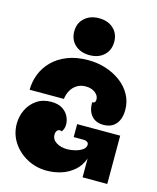

<svg xmlns="http://www.w3.org/2000/svg" viewBox="-143 -1086 981 1202"><g transform="rotate(15 347.5 -485.5)"><path d="M43 -444Q43 -496 62 -545Q81 -594 119.5 -633Q158 -672 216 -695Q274 -718 352 -718Q412 -718 466 -700.5Q520 -683 562.5 -651Q605 -619 629.5 -574.5Q654 -530 654 -477Q654 -418 625.5 -384.5Q597 -351 545 -351Q496 -351 468.5 -382Q441 -413 441 -469Q463 -469 463 -493Q463 -518 439 -536.5Q415 -555 378 -555Q344 -555 319.5 -539Q295 -523 281.5 -497.5Q268 -472 265 -444ZM366 -145Q391 -145 418 -152Q445 -159 464 -172.5Q483 -186 483 -206Q483 -216 474 -222.5Q465 -229 449 -229H386V-313H665V0H505V-122Q487 -72 450.5 -41Q414 -10 368.5 4Q323 18 276 18Q207 18 148.5 -13.5Q90 -45 55 -98.5Q20 -152 20 -218Q20 -267 41 -310Q62 -353 101 -379.5Q140 -406 194 -406Q240 -406 267.5 -388Q295 -370 307.5 -344Q320 -318 320 -293Q320 -277 315.5 -264.5Q311 -252 304 -244Q297 -248 292 -248Q281 -248 273.5 -238.5Q266 -229 266 -213Q266 -181 295.5 -163Q325 -145 366 -145ZM218 -870Q218 -923 254 -956Q290 -989 348 -989Q406 -989 441.5 -956Q477 -923 477 -870Q477 -816 441.5 -783Q406 -750 348 -750Q290 -750 254 -783Q218 -816 218 -870Z"/></g></svg>

Font: Exile
Style: Regular
Weight: 400
Designer: Bartłomiej Rózga @rozgatype
Version: Version 1.000; ttfautohint (v1.8.4.7-5d5b)